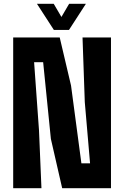

<svg xmlns="http://www.w3.org/2000/svg" viewBox="-20 -999 659 1019"><path d="M50 0V-800H297L357 -545L412 -132H458L430 -457L418 -800H569V0H310L250 -262L209 -669H161L187 -307L200 0ZM266 -840 176 -979H265L306 -909L347 -979H436L346 -840Z"/></svg>

Font: Big Shoulders Text Thin Black
Style: Regular
Weight: 900
Version: Version 2.002